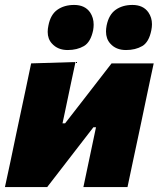

<svg xmlns="http://www.w3.org/2000/svg" viewBox="-27 -757 642 777"><path d="M-7 0Q4.5 -52.5 15 -102Q25 -151 38.5 -214.5L49 -264Q66 -343 77 -395.5Q88 -448 99 -500.5L278.5 -506Q268.5 -459.5 259 -414.5Q249.5 -369.5 235.5 -302.5L226 -258H236.5L320 -365.5Q371.5 -431.5 424.5 -500.5H595Q587.5 -465.5 580.2 -431.5Q573 -397.5 564.5 -357.2Q556 -317 545 -264L534.5 -214.5Q521 -151.5 510.5 -102Q500 -52 489 0H310.5Q321 -49.5 330.5 -95Q340 -140 352 -197L361.5 -242H351L271 -138.5Q244.5 -104 217.5 -69.2Q190.5 -34.5 164 0ZM483 -554.5Q442 -554.5 419 -581Q402 -600 402 -629.5Q402 -641 404.5 -654Q413.5 -698 441.2 -717.5Q469 -737 509 -737Q552.5 -737 573.5 -707Q588 -686 588 -659Q588 -647.5 585.5 -635Q576 -586.5 548.5 -570.5Q521 -554.5 483 -554.5ZM247 -554.5Q206.5 -554.5 183 -581Q166 -599.5 166 -628Q166 -640 169 -654Q177.5 -698 205.2 -717.5Q233 -737 273 -737Q316.5 -737 337.5 -707Q352 -685.5 352 -657.5Q352 -647 350 -635Q340 -586.5 312.5 -570.5Q285 -554.5 247 -554.5Z"/></svg>

Font: Heraclito ExtraBold
Style: Italic
Weight: 800
Italic angle: -12°
Designer: Kostas Bartsokas (font) & Cristiano Sobral (main changes)
Foundry: Kostas Bartsokas (font) & Cristiano Sobral (main changes)
Version: Version 1.00;July 8, 2020;FontCreator 13.0.0.2655 64-bit